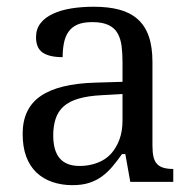

<svg xmlns="http://www.w3.org/2000/svg" viewBox="-20 -537 573 567"><path d="M137.2 -137.2Q137.2 -91.8 156.5 -69.3Q175.8 -46.9 215.3 -46.9Q243.2 -46.9 267.6 -56.2Q292 -65.4 307.9 -83Q323.7 -100.6 332.8 -125.2Q341.8 -149.9 341.8 -181.2V-259.3L280.3 -255.9Q240.2 -253.9 212.4 -245.8Q184.6 -237.8 168 -222.9Q151.4 -208 144.3 -186.3Q137.2 -164.6 137.2 -137.2ZM252.9 -471.7Q224.6 -471.7 208 -464.1Q191.4 -456.5 181.9 -442.6Q172.4 -428.7 168.7 -409.4Q165 -390.1 165 -368.2Q126 -368.2 106.2 -381.6Q86.4 -395 86.4 -427.2Q86.4 -451.2 99.6 -468.3Q112.8 -485.4 136.5 -496.3Q160.2 -507.3 190.9 -512.2Q221.7 -517.1 256.8 -517.1Q300.3 -517.1 332.3 -508.5Q364.3 -500 386.2 -480.7Q408.2 -461.4 419.2 -430.2Q430.2 -398.9 430.2 -354V-106.9Q430.2 -86.9 433.3 -73.7Q436.5 -60.5 443.8 -52.7Q451.2 -44.9 462.9 -41.5Q474.6 -38.1 489.7 -38.1H491.7V0H364.7L350.1 -82H340.3Q325.7 -61.5 311.8 -44.9Q297.9 -28.3 281.2 -16.1Q264.6 -3.9 243.7 2.9Q222.7 9.8 193.4 9.8Q162.1 9.8 134.8 0.5Q107.4 -8.8 87.6 -27.6Q67.9 -46.4 57.4 -74.7Q46.9 -103 46.9 -142.1Q46.9 -216.8 100.1 -253.4Q153.3 -290 262.2 -293L341.8 -295.4V-354Q341.8 -378.9 339.1 -400.6Q336.4 -422.4 327.4 -438.5Q318.4 -454.6 300.3 -463.1Q282.2 -471.7 252.9 -471.7Z"/></svg>

Font: MUA Office
Style: Regular
Weight: 400
Designer: Khon Soe Zaw Thu
Foundry: Myanmar Unicode
Version: Version 2.10 June 24, 2017